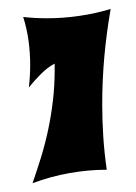

<svg xmlns="http://www.w3.org/2000/svg" viewBox="-20 -753 307 432"><path d="M229 -732.9Q219.7 -679.7 214.8 -626.2Q210 -572.8 210 -518.1Q210 -481.4 212.4 -445.1Q214.8 -408.7 220.2 -371.1Q178.7 -371.1 136.2 -363.5Q93.8 -356 53.2 -340.8Q63.5 -370.6 72.8 -400.6Q82 -430.7 88.6 -462.2Q95.2 -493.7 99.1 -526.9Q103 -560.1 103 -595.2V-609.9Q87.4 -601.6 73 -587.4Q58.6 -573.2 44.9 -556.2Q47.9 -581.5 47.9 -606.9Q47.9 -634.3 44.2 -661.4Q40.5 -688.5 32.2 -714.8Q58.6 -711.9 85.9 -711.9Q122.1 -711.9 158.9 -717.3Q195.8 -722.7 229 -732.9Z"/></svg>

Font: Shojumaru
Style: Regular
Weight: 400
Version: Version 1.001